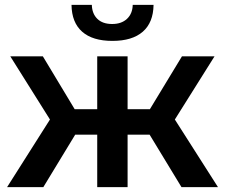

<svg xmlns="http://www.w3.org/2000/svg" viewBox="-20 -764 919 784"><path d="M591 -214H501V0H377V-214H287L157 0H9L184 -276L22 -534H155L285 -318H377V-534H501V-318H592L723 -534H856L694 -276L870 0H721ZM272 -744H355Q356 -708 377.5 -687Q399 -666 438 -666Q476 -666 498.5 -687Q521 -708 522 -744H607Q606 -672 563 -634.5Q520 -597 439 -597Q358 -597 315.5 -634.5Q273 -672 272 -744Z"/></svg>

Font: Montserrat Alternates SemiBold
Style: Regular
Weight: 600
Designer: Julieta Ulanovsky
Foundry: Julieta Ulanovsky
Version: Version 7.200